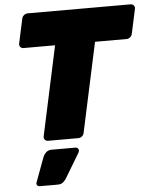

<svg xmlns="http://www.w3.org/2000/svg" viewBox="-61 -751 836 1044"><g transform="rotate(-5 356.5 -229.0)"><path d="M179 0Q169 0 162.5 -7.5Q156 -15 158 -26L263 -514H91Q80 -514 73.5 -521.5Q67 -529 69 -540L98 -674Q100 -685 109.5 -692.5Q119 -700 129 -700H691Q702 -700 708.5 -692.5Q715 -685 713 -674L684 -540Q682 -529 673 -521.5Q664 -514 653 -514H481L376 -26Q374 -15 365 -7.5Q356 0 345 0ZM114 242Q104 242 99 235Q94 228 98 219L147 87Q152 73 164 61.5Q176 50 194 50H326Q333 50 338 55.5Q343 61 342 68Q342 73 338 80L258 213Q252 223 241 232.5Q230 242 211 242Z"/></g></svg>

Font: Rubik ExtraBold
Style: Italic
Weight: 800
Italic angle: -12°
Designer: Hubert and Fischer
Foundry: Hubert and Fischer
Version: Version 2.300;gftools[0.9.30]